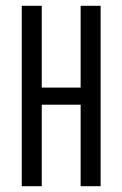

<svg xmlns="http://www.w3.org/2000/svg" viewBox="-20 -642 422 662"><path d="M258 -622H327V0H258V-281H124V0H55V-622H124V-340H258Z"/></svg>

Font: Teko Light
Style: Regular
Weight: 300
Designer: Manushi Parikh, Jonny Pinhorn
Foundry: Indian Type Foundry
Version: Version 1.105;PS 1.0;hotconv 1.0.78;makeotf.lib2.5.61930; tt